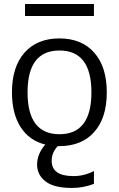

<svg xmlns="http://www.w3.org/2000/svg" viewBox="-20 -723 596 963"><path d="M340.8 219.7Q251 219.7 208.5 187Q166 154.3 166 102.1Q166 49.8 207 2Q127 -17.6 83.5 -85.4Q40 -153.3 40 -259.8Q40 -387.7 103 -459Q166 -530.3 277.8 -530.3Q389.6 -530.3 452.6 -459Q515.6 -387.7 515.6 -259.8Q515.6 -131.8 452.6 -61Q389.6 9.8 278.3 9.8H269.5Q238.3 43.9 239.3 84Q239.3 160.2 348.6 160.2Q402.3 160.2 451.2 134.8V199.2Q397.5 219.7 340.8 219.7ZM105.5 -642.6V-703.1H451.2V-642.6ZM118.2 -259.8Q118.2 -49.8 278.3 -49.8Q438.5 -49.8 438.5 -259.8Q438.5 -469.7 278.3 -469.7Q118.2 -469.7 118.2 -259.8Z"/></svg>

Font: Mgen+ 1c regular
Style: Regular
Weight: 400
Designer: [Source Han Sans]
Ryoko NISHIZUKA  (kana & ideographs); Paul D. Hunt (Latin, Greek & Cyrillic); Wenlong ZHANG  (bopomofo
Version: Version 1.059.20150602